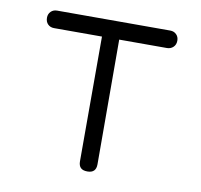

<svg xmlns="http://www.w3.org/2000/svg" viewBox="-67 -621 734 702"><g transform="rotate(10 300.0 -270.0)"><path d="M268 -485H90Q76 -485 67 -494Q58 -503 58 -518Q58 -532 67 -541Q76 -550 90 -550H510Q524 -550 533 -541Q542 -532 542 -518Q542 -503 532.5 -494Q523 -485 509 -485H332L333 -22Q333 -6 325 2Q317 10 301 10Q284 10 276 2Q268 -6 268 -22Z"/></g></svg>

Font: Maple Mono ExtraLight
Style: Regular
Weight: 275
Monospace: yes
Designer: subframe7536
Version: Version 7.000